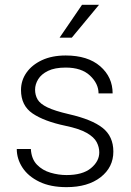

<svg xmlns="http://www.w3.org/2000/svg" viewBox="-20 -769 547 799"><path d="M393.1 -134.8Q393.1 -156.7 382.3 -177.5Q371.6 -198.2 341.1 -215.8Q310.5 -233.4 252 -245.6Q163.6 -264.2 115.5 -296.9Q67.4 -329.6 67.4 -394.5Q67.4 -434.1 90.1 -466.6Q112.8 -499 154.5 -518.6Q196.3 -538.1 253.4 -538.1Q345.2 -538.1 397 -493.2Q448.7 -448.2 448.7 -380.4H390.1Q390.1 -420.9 354.7 -454.3Q319.3 -487.8 253.4 -487.8Q208 -487.8 179.9 -474.1Q151.9 -460.4 138.9 -439.2Q126 -418 126 -396Q126 -373 136.5 -355Q147 -336.9 177.2 -322.3Q207.5 -307.6 266.6 -293.9Q362.8 -272 407.2 -236.6Q451.7 -201.2 451.7 -138.2Q451.7 -72.8 398.7 -31.5Q345.7 9.8 256.8 9.8Q189.9 9.8 143.6 -12.7Q97.2 -35.2 73.5 -71.5Q49.8 -107.9 49.8 -148.9H108.4Q110.8 -107.4 133.8 -83.7Q156.7 -60.1 190.2 -50.3Q223.6 -40.5 256.8 -40.5Q323.7 -40.5 358.4 -69.1Q393.1 -97.7 393.1 -134.8ZM228 -612.3 321.3 -749H392.1L278.8 -612.3Z"/></svg>

Font: Vazirmatn FD ExtraLight
Style: Regular
Weight: 200
Designer: Saber Rastikerdar
Foundry: Saber Rastikerdar
Version: Version 33.003